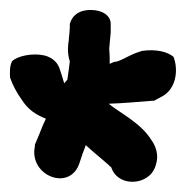

<svg xmlns="http://www.w3.org/2000/svg" viewBox="-22 -530 373 385"><path d="M-2 -375C3 -360 12 -343 21 -331C34 -310 50 -300 70 -292C66 -284 61 -272 56 -259L48 -240V-237C35 -177 120 -144 138 -205L144 -223C146 -228 148 -233 150 -239C159 -230 196 -200 199 -196L201 -195C201 -194 201 -194 202 -192C213 -163 252 -158 275 -176C285 -183 290 -195 292 -205C297 -228 284 -246 281 -250C260 -284 216 -305 196 -322C227 -323 258 -326 284 -328H287L300 -335C332 -350 336 -390 326 -416C314 -426 292 -432 263 -428L251 -424C233 -417 217 -406 208 -406H207C204 -405 201 -403 198 -402C198 -410 198 -421 197 -432C198 -441 199 -457 200 -465V-482C200 -499 183 -510 160 -510C134 -510 122 -497 118 -482V-475L117 -461C116 -455 116 -451 116 -450C112 -427 116 -413 118 -407C117 -398 115 -383 113 -370C112 -369 109 -366 107 -363C106 -364 105 -370 97 -394C95 -399 88 -414 66 -419C43 -424 13 -418 2 -407C-3 -396 -2 -386 -2 -376Z"/></svg>

Font: Stray Cat
Style: ExBlkCn
Weight: 1000
Version: Version 1.0